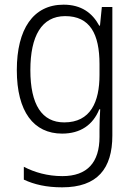

<svg xmlns="http://www.w3.org/2000/svg" viewBox="-20 -562 581 822"><path d="M252 -542C122 -542 52 -437 52 -262C52 -84 124 10 246 10C324 10 378 -27 405 -94H409C407 -64 406 -35 406 -8V24C406 133 354 192 247 192C184 192 128 176 82 152V207C127 228 179 240 246 240C397 240 461 160 461 18V-532H416L408 -452H405C375 -507 328 -542 252 -542ZM259 -493C365 -493 406 -417 406 -287V-241C406 -126 368 -38 255 -38C160 -38 110 -113 110 -262C110 -407 158 -493 259 -493Z"/></svg>

Font: Noto Sans Ethiopic SemiCondensed Light
Style: Regular
Weight: 300
Width: 4
Designer: Monotype Design Team
Foundry: Monotype Imaging Inc.
Version: Version 2.102